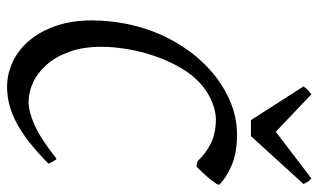

<svg xmlns="http://www.w3.org/2000/svg" viewBox="-197 -681 891 537"><g transform="rotate(90 248.5 -412.5)"><path d="M496.1 -581.1Q498 -578.6 492.7 -570.3Q487.3 -562 478.8 -551.8Q470.2 -541.5 460.7 -531.5Q451.2 -521.5 444.8 -516.1L430.2 -520Q410.2 -542 381.6 -556.4Q353 -570.8 313 -570.8Q293.5 -570.8 269 -561.5Q244.6 -552.2 225.1 -537.1Q194.3 -513.2 172.6 -477.1Q150.9 -440.9 137.2 -401.1Q123.5 -361.3 117.2 -322Q110.8 -282.7 110.8 -252Q110.8 -198.7 125.2 -159.9Q139.6 -121.1 162.4 -95.9Q185.1 -70.8 212.2 -58.8Q239.3 -46.9 265.1 -46.9Q292.5 -46.9 330.8 -64.2Q369.1 -81.5 423.8 -125Q426.3 -124 428.2 -120.8Q430.2 -117.7 432.1 -114.3Q434.1 -110.8 435.5 -107.7Q437 -104.5 438 -103Q404.8 -69.8 375.7 -47.4Q346.7 -24.9 320.3 -11.5Q293.9 2 270 7.6Q246.1 13.2 223.1 13.2Q186.5 13.2 152.8 -2.7Q119.1 -18.6 93.5 -48.8Q67.9 -79.1 52.5 -123.3Q37.1 -167.5 37.1 -224.1Q37.1 -270 46.1 -317.6Q55.2 -365.2 74.2 -410.4Q93.3 -455.6 123 -496.3Q152.8 -537.1 193.8 -569.8Q229.5 -597.7 270.8 -613.8Q312 -629.9 357.9 -629.9Q406.2 -629.9 440.4 -615.7Q474.6 -601.6 496.1 -581.1ZM360.8 -668.9H315.9L221.7 -815.9Q228.5 -825.2 232.4 -828.6Q236.3 -832 243.7 -837.9L348.6 -738.3L479 -837.9Q484.9 -832.5 487.5 -828.9Q490.2 -825.2 494.6 -815.9Z"/></g></svg>

Font: Gentium Plus APac
Style: Italic
Weight: 400
Italic angle: -8°
Designer: J. Victor Gaultney, Annie Olsen, Iska Routamaa, Becca Hirsbrunner
Foundry: SIL International
Version: Version 5.000